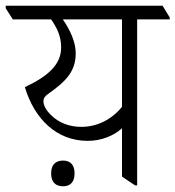

<svg xmlns="http://www.w3.org/2000/svg" viewBox="-51 -643 614 672"><path d="M256 -150C303 -150 346 -167 376 -194V-25L422 6H429V-575H543V-582L518 -623H-31V-614L-6 -575H128C149 -545 163 -515 163 -477C163 -418 119 -377 36 -338C69 -228 146 -150 256 -150ZM127 -241C111 -256 101 -274 101 -289C101 -299 106 -306 117 -314C178 -357 214 -392 214 -456C214 -496 195 -537 169 -575H376V-269C339 -224 289 -199 233 -199C191 -199 153 -214 127 -241ZM170 9C196 9 210 -7 210 -36C210 -65 196 -81 170 -81C142 -81 128 -65 128 -36C128 -6 143 9 170 9Z"/></svg>

Font: Noto Serif Devanagari SemiCondensed Light
Style: Regular
Weight: 300
Width: 4
Designer: Universal Thirst, Indian Type Foundry and the Monotype Design Team
Foundry: Monotype Imaging Inc.
Version: Version 2.004